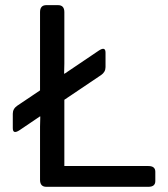

<svg xmlns="http://www.w3.org/2000/svg" viewBox="-20 -720 646 740"><path d="M56.2 -218.8Q29.3 -200.7 29.3 -226.1V-281.7Q29.3 -300.8 46.4 -312.5L134.3 -371.6V-673.3Q134.3 -700.2 158.7 -700.2H203.6Q228 -700.2 228 -673.3V-475.1Q228 -455.6 227.1 -436H229L359.9 -524.4Q386.7 -542.5 386.7 -517.1V-461.4Q386.7 -442.4 369.6 -430.7L228 -335.4V-80.1H551.8Q578.6 -80.1 578.6 -58.1V-22Q578.6 0 551.8 0H158.7Q134.3 0 134.3 -26.9V-231.9Q134.3 -251.5 135.3 -271H133.3Z"/></svg>

Font: Istok Web
Style: Regular
Weight: 400
Designer: Andrey V. Panov
Foundry: Andrey V. Panov
Version: Version 1.0.2g